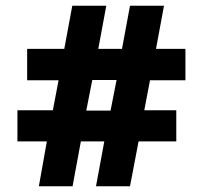

<svg xmlns="http://www.w3.org/2000/svg" viewBox="-20 -652 711 672"><path d="M144 -157H41V-266H165L185 -371H75V-481H205L233 -632H352L324 -481H407L435 -632H554L526 -481H629V-371H505L485 -266H597V-157H465L435 0H316L345 -157H263L234 0H116ZM367 -265 388 -372H303L282 -265Z"/></svg>

Font: Noto Sans Bengali ExtraBold
Style: Regular
Weight: 800
Designer: Jelle Bosma - Monotype Design Team
Foundry: Monotype Imaging Inc.
Version: Version 2.003; ttfautohint (v1.8.4.7-5d5b)